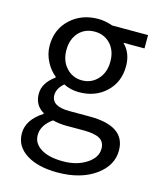

<svg xmlns="http://www.w3.org/2000/svg" viewBox="-117 -626 784 952"><g transform="rotate(15 275.0 -150.0)"><path d="M268.6 244.1Q168.9 244.1 110.4 207Q48.8 168.9 48.8 101.6Q48.8 32.2 127.9 -18.6V-22.5Q79.1 -50.8 79.1 -109.4Q79.1 -165 138.7 -208V-211.9Q109.4 -235.4 90.8 -270.5Q69.3 -310.5 69.3 -354.5Q69.3 -439.5 128.9 -493.2Q185.5 -543.9 268.6 -543.9Q305.7 -543.9 342.8 -530.3H527.3V-461.9H418.9Q461.9 -420.9 461.9 -352.5Q461.9 -269.5 405.3 -217.8Q351.6 -168 268.6 -168Q226.6 -168 189.5 -186.5Q155.3 -157.2 155.3 -123Q155.3 -65.4 248 -65.4H351.6Q536.1 -65.4 536.1 60.5Q536.1 136.7 463.9 189.5Q387.7 244.1 268.6 244.1ZM281.2 183.6Q354.5 183.6 404.3 149.4Q450.2 118.2 450.2 74.2Q450.2 39.1 422.9 23.4Q396.5 8.8 341.8 8.8H250Q216.8 8.8 181.6 0Q127 39.1 127 89.8Q127 132.8 168 158.2Q209 183.6 281.2 183.6ZM347.7 -262.7Q380.9 -297.9 380.9 -354.5Q380.9 -411.1 348.6 -445.3Q316.4 -478.5 268.6 -478.5Q219.7 -478.5 188.5 -446.3Q155.3 -411.1 155.3 -354.5Q155.3 -297.9 188.5 -262.7Q220.7 -228.5 268.1 -228.5Q315.4 -228.5 347.7 -262.7Z"/></g></svg>

Font: Bpmf GenYo Gothic R
Style: R
Weight: 400
Foundry: But Ko
Version: Version 1.320